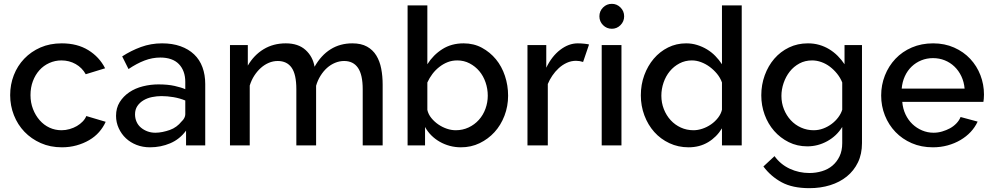

<svg xmlns="http://www.w3.org/2000/svg" viewBox="-20 -758 5175 1001"><path d="M303 10Q242 10 192.5 -12Q143 -34 107.5 -71Q72 -108 52.5 -157.5Q33 -207 33 -262Q33 -317 52 -366Q71 -415 106.5 -452Q142 -489 191 -510.5Q240 -532 302 -532Q383 -532 440.5 -496.5Q498 -461 528 -402L427 -371Q408 -405 374.5 -424Q341 -443 300 -443Q267 -443 237 -429.5Q207 -416 185.5 -392Q164 -368 151.5 -335Q139 -302 139 -262Q139 -223 152 -189.5Q165 -156 187 -131Q209 -106 238 -92.5Q267 -79 301 -79Q322 -79 343 -85Q364 -91 381 -101Q398 -111 411 -124.5Q424 -138 430 -153L531 -123Q518 -94 496.5 -69.5Q475 -45 445 -27.5Q415 -10 379 0Q343 10 303 10Z M950 0V-77Q917 -32 867.5 -11Q818 10 762 10Q724 10 692 -2.5Q660 -15 636.5 -37Q613 -59 599 -89.5Q585 -120 585 -154Q585 -195 604 -225.5Q623 -256 654 -277Q685 -298 725 -308Q765 -318 806 -318Q855 -318 890.5 -310Q926 -302 946 -293V-331Q946 -360 937.5 -383.5Q929 -407 912.5 -424Q896 -441 871.5 -449.5Q847 -458 816 -458Q774 -458 733.5 -442.5Q693 -427 650 -398L617 -464Q663 -494 715 -513Q767 -532 825 -532Q879 -532 921 -517Q963 -502 992 -474.5Q1021 -447 1035.5 -407.5Q1050 -368 1050 -320V0ZM926 -124Q936 -133 941 -143Q946 -153 946 -162V-234Q917 -246 884.5 -251.5Q852 -257 822 -257Q798 -257 773 -252Q748 -247 728 -235Q708 -223 696 -205Q684 -187 684 -162Q684 -141 692 -123Q700 -105 715 -92.5Q730 -80 749 -73Q768 -66 790 -66Q808 -66 827.5 -70Q847 -74 865.5 -80.5Q884 -87 899.5 -98.5Q915 -110 926 -124Z M1975 0H1871V-293Q1871 -368 1846.5 -404Q1822 -440 1774 -440Q1750 -440 1727 -430.5Q1704 -421 1685 -404Q1666 -387 1651 -363Q1636 -339 1628 -311V0H1525V-293Q1525 -370 1500.5 -405Q1476 -440 1428 -440Q1404 -440 1381.5 -430.5Q1359 -421 1340 -404Q1321 -387 1306 -364Q1291 -341 1282 -312V0H1179V-523H1272V-416Q1304 -471 1354.5 -501.5Q1405 -532 1470 -532Q1535 -532 1573 -497.5Q1611 -463 1620 -410Q1654 -470 1703.5 -501Q1753 -532 1817 -532Q1863 -532 1893.5 -515Q1924 -498 1942 -468.5Q1960 -439 1967.5 -400Q1975 -361 1975 -317Z M2383 10Q2353 10 2325 2.5Q2297 -5 2272.5 -19Q2248 -33 2228.5 -52.5Q2209 -72 2196 -96V0H2105V-730H2208V-423Q2239 -472 2286.5 -502Q2334 -532 2397 -532Q2450 -532 2492.5 -509Q2535 -486 2565.5 -449Q2596 -412 2612.5 -362.5Q2629 -313 2629 -259Q2629 -204 2610 -154.5Q2591 -105 2558 -69Q2525 -33 2480.5 -11.5Q2436 10 2383 10ZM2356 -79Q2392 -79 2423 -93.5Q2454 -108 2476.5 -133Q2499 -158 2511 -191Q2523 -224 2523 -259Q2523 -295 2511.5 -328.5Q2500 -362 2479 -387Q2458 -412 2428.5 -427.5Q2399 -443 2364 -443Q2337 -443 2314 -434Q2291 -425 2270.5 -409Q2250 -393 2234.5 -372.5Q2219 -352 2208 -328V-185Q2213 -162 2229 -142.5Q2245 -123 2265.5 -109Q2286 -95 2309.5 -87Q2333 -79 2356 -79Z M3020 -435Q3002 -441 2983 -441Q2958 -441 2935 -430.5Q2912 -420 2893 -402.5Q2874 -385 2859.5 -363.5Q2845 -342 2836 -320V0H2730V-523H2828V-405Q2857 -465 2901 -498.5Q2945 -532 2992 -532Q3009 -532 3027.5 -530Q3046 -528 3051 -526Z M3117 0V-523H3220V0ZM3105 -673Q3105 -700 3124 -719Q3143 -738 3170 -738Q3196 -738 3215 -719Q3234 -700 3234 -673Q3234 -646 3215 -627Q3196 -608 3170 -608Q3143 -608 3124 -627Q3105 -646 3105 -673Z M3744 0V-89Q3716 -43 3671.5 -16.5Q3627 10 3570 10Q3516 10 3470 -11.5Q3424 -33 3391 -70Q3358 -107 3339.5 -156.5Q3321 -206 3321 -261Q3321 -317 3339 -366Q3357 -415 3388.5 -452Q3420 -489 3463 -510.5Q3506 -532 3557 -532Q3587 -532 3614.5 -523.5Q3642 -515 3666 -500.5Q3690 -486 3709.5 -466Q3729 -446 3744 -423V-730H3847V0ZM3744 -328Q3735 -353 3718 -373.5Q3701 -394 3680 -409.5Q3659 -425 3635 -434Q3611 -443 3587 -443Q3552 -443 3522.5 -427.5Q3493 -412 3472 -386.5Q3451 -361 3439.5 -327.5Q3428 -294 3428 -259Q3428 -222 3441 -189Q3454 -156 3476.5 -131.5Q3499 -107 3529.5 -93Q3560 -79 3596 -79Q3618 -79 3642 -87Q3666 -95 3687 -109.5Q3708 -124 3723.5 -144Q3739 -164 3744 -186Z M4189 5Q4136 5 4092 -17Q4048 -39 4016 -75.5Q3984 -112 3966.5 -160Q3949 -208 3949 -261Q3949 -316 3967 -365.5Q3985 -415 4017 -452Q4049 -489 4093.5 -510.5Q4138 -532 4192 -532Q4224 -532 4251.5 -524Q4279 -516 4303 -501.5Q4327 -487 4347.5 -466.5Q4368 -446 4383 -423V-523H4474V-12Q4474 45 4453 88.5Q4432 132 4395 162Q4358 192 4308 207.5Q4258 223 4200 223Q4112 223 4055.5 192.5Q3999 162 3960 110L4018 56Q4049 99 4097 121.5Q4145 144 4200 144Q4234 144 4265.5 134.5Q4297 125 4320 105.5Q4343 86 4357 57Q4371 28 4371 -12V-96Q4342 -49 4293 -22Q4244 5 4189 5ZM4222 -79Q4248 -79 4272 -88Q4296 -97 4316 -112Q4336 -127 4350.5 -146.5Q4365 -166 4371 -186V-328Q4361 -353 4344 -374Q4327 -395 4306.5 -410.5Q4286 -426 4262 -434.5Q4238 -443 4214 -443Q4177 -443 4147.5 -427Q4118 -411 4097.5 -385Q4077 -359 4065.5 -325.5Q4054 -292 4054 -258Q4054 -221 4067 -188.5Q4080 -156 4102.5 -131.5Q4125 -107 4156 -93Q4187 -79 4222 -79Z M4844 10Q4783 10 4733.5 -11.5Q4684 -33 4648.5 -70Q4613 -107 4593.5 -156Q4574 -205 4574 -260Q4574 -315 4593.5 -364.5Q4613 -414 4648.5 -451.5Q4684 -489 4734 -510.5Q4784 -532 4845 -532Q4905 -532 4954.5 -510Q5004 -488 5038.5 -451Q5073 -414 5091.5 -366Q5110 -318 5110 -265Q5110 -253 5109 -243Q5108 -233 5107 -227H4684Q4687 -191 4701 -161.5Q4715 -132 4737 -111Q4759 -90 4787.5 -78Q4816 -66 4847 -66Q4870 -66 4892 -72.5Q4914 -79 4932.5 -89Q4951 -99 4966 -114.5Q4981 -130 4988 -148L5077 -124Q5063 -94 5040.5 -70Q5018 -46 4987.5 -28Q4957 -10 4920.5 0Q4884 10 4844 10ZM5009 -296Q5006 -331 4992 -360.5Q4978 -390 4956 -411Q4934 -432 4905.5 -443.5Q4877 -455 4844 -455Q4812 -455 4783.5 -443.5Q4755 -432 4733 -411Q4711 -390 4697.5 -360.5Q4684 -331 4681 -296Z"/></svg>

Font: Rising Sun Medium
Style: Regular
Weight: 500
Designer: Matt McInerney, Pablo Impallari, Rodrigo Fuenzalida (Raleway font), Stephen Hutchings (Greek), Cristiano Sobral (main ch
Foundry: The Rising Sun Project Authors
Version: Version 4.327; ttfautohint (v1.8.4.7-5d5b-dirty)